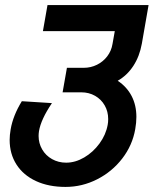

<svg xmlns="http://www.w3.org/2000/svg" viewBox="-20 -570 640 756"><path d="M18 -19Q18 -38 22 -61Q31.5 -115.5 66 -171.5L184.5 -164Q141 -99.5 133.5 -53.5Q132 -44 132 -34.5Q132 -6 146 18.2Q160 42.5 185 56.5Q210 70.5 240.5 70.5Q276.5 70.5 311.5 50Q346.5 29.5 371.8 -5Q397 -39.5 404 -78.5Q406 -88.5 406 -101Q406 -131 392.2 -155Q378.5 -179 354.2 -192.8Q330 -206.5 300 -206.5H226.5L243.5 -303H310Q337.5 -303 361.8 -315Q386 -327 402.2 -348.2Q418.5 -369.5 423 -397L432 -447.5H149L167 -550H565L538.5 -398Q529.5 -348 505 -310.5Q480.5 -273 443.5 -252Q479.5 -228 498.2 -192Q517 -156 517 -109.5Q517 -87 512.5 -61.5Q501.5 2 461.5 54Q421.5 106 362.5 136Q303.5 166 238 166Q171.5 166 121.8 143Q72 120 45 78Q18 36 18 -19Z"/></svg>

Font: JuliaMono SemiBold
Style: Italic
Weight: 600
Italic angle: -9°
Monospace: yes
Designer: cormullion
Foundry: corm
Version: Version 0.056; ttfautohint (v1.8.4)